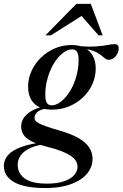

<svg xmlns="http://www.w3.org/2000/svg" viewBox="-90 -738 637 998"><path d="M475 -427Q466 -427 457.8 -433Q449.5 -439 439.2 -447.8Q429 -456.5 413.5 -465.2Q398 -474 374.5 -479.8Q351 -485.5 316.5 -484.5L311.5 -499Q373.5 -494 410.2 -496.8Q447 -499.5 468.8 -504Q490.5 -508.5 506 -508.5Q516.5 -508.5 521.8 -503.2Q527 -498 527 -487.5Q527 -475.5 522.8 -464.8Q518.5 -454 511.2 -445.5Q504 -437 494.5 -432Q485 -427 475 -427ZM178.5 -190.5Q197.5 -190.5 217.2 -203Q237 -215.5 255.2 -238Q273.5 -260.5 287.8 -290.2Q302 -320 310.2 -354.8Q318.5 -389.5 318.5 -426.5Q318.5 -457 310 -469.2Q301.5 -481.5 285.5 -481.5Q266 -481.5 246.2 -469Q226.5 -456.5 208.2 -434Q190 -411.5 176 -381.8Q162 -352 153.8 -317.2Q145.5 -282.5 145.5 -245.5Q145.5 -215 153.8 -202.8Q162 -190.5 178.5 -190.5ZM283 -504Q324 -504 351.5 -488.8Q379 -473.5 393.2 -446.2Q407.5 -419 407.5 -382.5Q407.5 -338 389.5 -299Q371.5 -260 340.2 -230.8Q309 -201.5 268 -184.8Q227 -168 180.5 -168Q140 -168 112.2 -182.2Q84.5 -196.5 70.2 -223.2Q56 -250 56 -286.5Q56 -330 73.8 -369Q91.5 -408 122.8 -438.5Q154 -469 195 -486.5Q236 -504 283 -504ZM146 239.5Q88 239.5 47 231Q6 222.5 -20 206.8Q-46 191 -58 170Q-70 149 -70 124Q-70 94 -49 69Q-28 44 19.8 26.2Q67.5 8.5 147 -0.5H182V9.5Q135.5 10.5 101.5 19.5Q67.5 28.5 45.5 43.5Q23.5 58.5 12.8 77.5Q2 96.5 2 118.5Q2 147 17.2 169Q32.5 191 65.8 203.8Q99 216.5 153.5 216.5Q207.5 216.5 243 204.2Q278.5 192 295.8 172Q313 152 313 129.5Q313 113 304.5 98.8Q296 84.5 277.2 71.8Q258.5 59 228 47.2Q197.5 35.5 153.5 24.5Q99.5 10.5 70.8 -5.2Q42 -21 31 -39.8Q20 -58.5 20 -81Q20 -105.5 34.2 -126.2Q48.5 -147 76 -162.5Q103.5 -178 142 -185.5L152 -174Q119 -169 104.2 -155.8Q89.5 -142.5 89.5 -126.5Q89.5 -118.5 93.2 -112Q97 -105.5 109.8 -98.2Q122.5 -91 148.5 -81.8Q174.5 -72.5 219 -59.5Q283 -41 320.5 -18.8Q358 3.5 374.5 29.8Q391 56 391 87.5Q391 119.5 374.8 147.2Q358.5 175 327 195.8Q295.5 216.5 250 228Q204.5 239.5 146 239.5ZM146.5 -554.5 307 -718H382L443.5 -554.5H422L320.5 -670.5H358.5L175 -554.5Z"/></svg>

Font: Newsreader 60pt Medium
Style: Italic
Weight: 500
Italic angle: -17°
Designer: Hugues Gentile
Foundry: Production Type
Version: Version 1.003